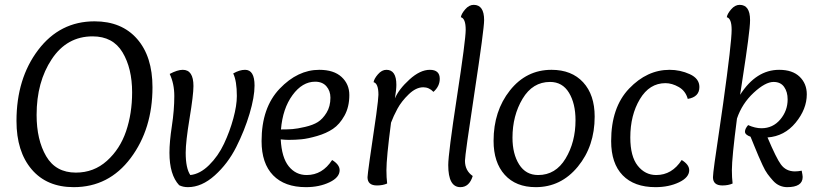

<svg xmlns="http://www.w3.org/2000/svg" viewBox="-20 -762 3367 792"><path d="M284 10Q173 10 110.5 -63.5Q48 -137 48 -263Q48 -438 137.5 -556Q227 -674 370 -674Q482 -674 545.5 -601.5Q609 -529 609 -402Q609 -230 519 -110Q429 10 284 10ZM362 -612Q256 -612 193.5 -518Q131 -424 131 -288Q131 -185 170.5 -117.5Q210 -50 293 -50Q367 -50 421 -98.5Q475 -147 500 -220.5Q525 -294 525 -381Q525 -480 485.5 -546Q446 -612 362 -612Z M699 -366Q699 -417 680 -457Q712 -474 734 -474Q778 -474 778 -407Q778 -371 762 -274Q746 -177 746 -132Q746 -68 765 -40Q805 -44 842.5 -81Q880 -118 904 -169Q928 -220 942.5 -273.5Q957 -327 957 -366Q957 -428 942 -459Q968 -474 991 -474Q1030 -474 1030 -409Q1030 -362 1009.5 -293Q989 -224 954.5 -155.5Q920 -87 866 -38.5Q812 10 755 10Q735 10 719 2Q679 -41 679 -132Q679 -177 689 -242.5Q699 -308 699 -366Z M1350 -102Q1381 -83 1381 -60Q1381 -30 1339 -10Q1297 10 1242 10Q1154 10 1106.5 -39Q1059 -88 1059 -180Q1059 -318 1133.5 -396Q1208 -474 1297 -474Q1357 -474 1389 -444.5Q1421 -415 1421 -370Q1421 -321 1401 -285Q1381 -249 1353.5 -230.5Q1326 -212 1288 -201Q1250 -190 1224 -187.5Q1198 -185 1171 -185Q1158 -185 1138 -187Q1142 -112 1171 -76Q1200 -40 1245 -40Q1310 -40 1350 -102ZM1343 -359Q1343 -387 1326.5 -406Q1310 -425 1280 -425Q1227 -425 1186.5 -369.5Q1146 -314 1139 -228Q1167 -228 1186.5 -229.5Q1206 -231 1238.5 -238.5Q1271 -246 1291 -258.5Q1311 -271 1327 -297Q1343 -323 1343 -359Z M1593 -256Q1574 -111 1574 -60Q1574 -30 1577 -5Q1559 3 1535 3Q1496 3 1496 -31Q1496 -47 1532 -289Q1541 -356 1541 -371Q1541 -418 1521 -423Q1523 -437 1539 -455.5Q1555 -474 1574 -474Q1615 -474 1615 -412Q1615 -392 1609 -356Q1625 -394 1669 -434Q1713 -474 1753 -474Q1794 -474 1794 -437Q1794 -406 1768 -383Q1750 -402 1726 -402Q1696 -402 1666 -373Q1636 -344 1619.5 -313.5Q1603 -283 1593 -256Z M1934 -742Q1977 -742 1977 -679Q1977 -642 1937.5 -382Q1898 -122 1898 -99Q1898 -58 1930 -36Q1916 10 1879 10Q1829 10 1829 -81Q1829 -128 1865 -363Q1901 -598 1901 -639Q1901 -686 1881 -691Q1883 -705 1899 -723.5Q1915 -742 1934 -742Z M2190 10Q2108 10 2062 -41Q2016 -92 2016 -181Q2016 -304 2083.5 -389Q2151 -474 2255 -474Q2338 -474 2385.5 -422.5Q2433 -371 2433 -281Q2433 -159 2363.5 -74.5Q2294 10 2190 10ZM2249 -424Q2177 -424 2135.5 -354.5Q2094 -285 2094 -194Q2094 -127 2121.5 -83.5Q2149 -40 2200 -40Q2272 -40 2313 -108Q2354 -176 2354 -266Q2354 -335 2327 -379.5Q2300 -424 2249 -424Z M2817 -354Q2808 -387 2780 -403Q2752 -419 2725 -419Q2659 -419 2619.5 -353Q2580 -287 2580 -195Q2580 -117 2610.5 -78.5Q2641 -40 2687 -40Q2752 -40 2792 -102Q2823 -83 2823 -60Q2823 -30 2781 -10Q2739 10 2684 10Q2596 10 2548.5 -39Q2501 -88 2501 -180Q2501 -319 2575 -396.5Q2649 -474 2742 -474Q2786 -474 2825.5 -456Q2865 -438 2865 -403Q2865 -362 2817 -354Z M3033 -371Q3099 -474 3194 -474Q3249 -474 3278.5 -445.5Q3308 -417 3308 -373Q3308 -312 3262 -256Q3216 -200 3146 -195Q3183 -108 3201 -84Q3222 -55 3259 -55Q3272 -55 3287 -58Q3291 -38 3291 -32Q3291 10 3227 10Q3211 10 3196 3.5Q3181 -3 3168.5 -17Q3156 -31 3146 -44.5Q3136 -58 3125.5 -81Q3115 -104 3108.5 -119Q3102 -134 3091.5 -160Q3081 -186 3076 -198Q3053 -206 3053 -219Q3053 -231 3066 -246Q3095 -233 3121 -233Q3168 -233 3198.5 -269Q3229 -305 3229 -352Q3229 -383 3214.5 -403.5Q3200 -424 3171 -424Q3137 -424 3089 -379.5Q3041 -335 3020 -273Q2999 -112 2999 -60Q2999 -30 3002 -5Q2984 3 2960 3Q2921 3 2921 -31Q2921 -43 2928 -94Q2935 -145 2946.5 -221Q2958 -297 2963 -335Q2998 -586 2998 -639Q2998 -686 2978 -691Q2980 -705 2996 -723.5Q3012 -742 3031 -742Q3074 -742 3074 -679Q3074 -655 3065.5 -591Q3057 -527 3046 -456.5Q3035 -386 3033 -371Z"/></svg>

Font: Overlock
Style: Italic
Weight: 400
Designer: Dario Muhafara
Foundry: Dario Manuel Muhafara
Version: Version 1.001